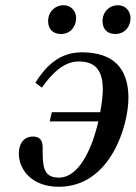

<svg xmlns="http://www.w3.org/2000/svg" viewBox="-20 -702 519 734"><path d="M372 -621C372 -592 389 -572 421 -572C456 -572 479 -599 479 -633C479 -658 461 -682 431 -682C398 -682 372 -657 372 -621ZM164 -621C164 -592 181 -572 213 -572C248 -572 271 -599 271 -633C271 -658 253 -682 223 -682C190 -682 164 -657 164 -621ZM52 -115C52 -54 101 12 205 12C403 12 471 -223 471 -328C471 -440 414 -502 293 -502C208 -502 157 -451 115 -386L140 -367C183 -428 228 -467 281 -467C340 -467 373 -438 373 -360C373 -340 370 -309 363 -273H178L170 -238H356C333 -138 284 -23 205 -23C143 -23 143 -69 143 -140C143 -165 132 -180 107 -180C69 -180 52 -151 52 -115Z"/></svg>

Font: Heuristica
Style: Italic
Weight: 400
Italic angle: -13°
Version: Version 1.0.1